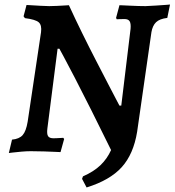

<svg xmlns="http://www.w3.org/2000/svg" viewBox="-20 -667 770 847"><path d="M197 -640Q211 -640 231.5 -641Q252 -642 268 -643Q284 -644 284 -644Q312 -583 343 -520Q374 -457 403.5 -400Q433 -343 456 -298.5Q479 -254 493 -227.5Q507 -201 507 -201H515L556 -540Q558 -563 552 -573Q546 -583 529 -583Q519 -583 507 -582.5Q495 -582 495 -582L492 -588L507 -644Q507 -644 520.5 -643.5Q534 -643 553 -642Q572 -641 591 -640.5Q610 -640 622 -640Q643 -641 668.5 -642.5Q694 -644 712 -645.5Q730 -647 730 -647L718 -588Q684 -584 668.5 -569Q653 -554 648 -525L585 -86Q569 13 517 70.5Q465 128 362 160L342 122L346 111Q394 90 423.5 61.5Q453 33 470 -5Q424 -99 383 -180.5Q342 -262 310.5 -323Q279 -384 260.5 -418Q242 -452 242 -452H234L189 -100Q186 -76 192 -66.5Q198 -57 216 -57Q221 -57 231.5 -57.5Q242 -58 250.5 -58.5Q259 -59 259 -59L263 -54L247 4Q247 4 226 3Q205 2 174.5 1Q144 0 116 0Q97 0 74.5 2Q52 4 35.5 6Q19 8 19 8L33 -51Q65 -54 80 -71Q95 -88 102 -130L161 -525Q165 -556 151 -568.5Q137 -581 90 -587L84 -595L97 -645Q97 -645 115.5 -644Q134 -643 158 -641.5Q182 -640 197 -640Z"/></svg>

Font: Alegreya SemiBold
Style: Italic
Weight: 600
Italic angle: -7°
Designer: Juan Pablo del Peral
Foundry: Huerta Tipografica
Version: Version 2.009